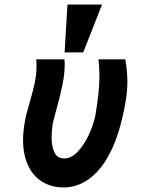

<svg xmlns="http://www.w3.org/2000/svg" viewBox="-20 -810 640 841"><path d="M81 -196.5Q81 -233.5 88.5 -274.5Q91 -291.5 96.8 -313.8Q102.5 -336 109 -358Q124 -409 132 -446.5Q140 -484 140 -521.5Q140 -536 138.5 -550H262.5Q263.5 -536 263.5 -529Q263.5 -485.5 253.2 -436.5Q243 -387.5 225.5 -324.5Q213 -279 211 -268.5Q206 -236 206 -208.5Q206 -167 218.8 -141.5Q231.5 -116 262 -116Q293 -116 321.2 -146.5Q349.5 -177 369.8 -221.2Q390 -265.5 398 -305.5Q407 -359.5 411.2 -400Q415.5 -440.5 415.5 -479.5Q415.5 -511 411.5 -550H529Q538 -495 538 -453Q538 -382 513.5 -285.5Q491.5 -192.5 454.2 -125.8Q417 -59 367 -24Q317 11 258.5 11Q205 11 164.8 -14Q124.5 -39 102.8 -85.8Q81 -132.5 81 -196.5ZM427 -790 344.5 -580.5H263L275.5 -790Z"/></svg>

Font: JuliaMono Black
Style: Italic
Weight: 900
Italic angle: -9°
Monospace: yes
Designer: cormullion
Foundry: corm
Version: Version 0.057; ttfautohint (v1.8.4)